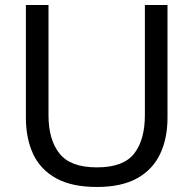

<svg xmlns="http://www.w3.org/2000/svg" viewBox="-20 -733 770 764"><path d="M365.5 11Q266 11 203.5 -23.5Q141 -58 112 -120Q83 -182 83 -265V-713H173V-274Q173 -177 216.8 -122Q260.5 -67 365.5 -67Q471 -67 513.8 -121.8Q556.5 -176.5 556.5 -275V-713H646.5V-265Q646.5 -182 617 -120Q587.5 -58 525.5 -23.5Q463.5 11 365.5 11Z"/></svg>

Font: Heraclito
Style: Regular
Weight: 400
Designer: Kostas Bartsokas (font) & Cristiano Sobral (main changes)
Foundry: Kostas Bartsokas (font) & Cristiano Sobral (main changes)
Version: Version 1.00;July 8, 2020;FontCreator 13.0.0.2655 64-bit